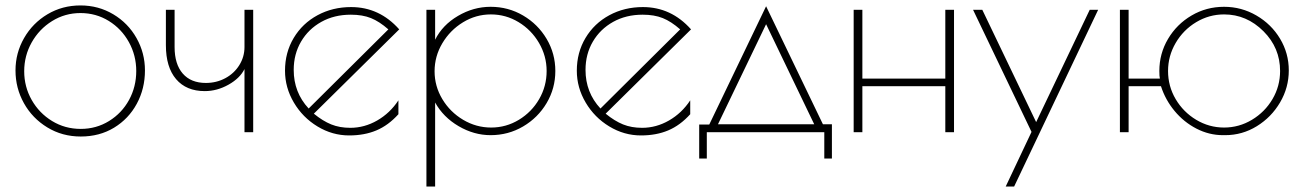

<svg xmlns="http://www.w3.org/2000/svg" viewBox="-20 -486 4799 706"><path d="M37 -227Q37 -291 68.5 -346Q100 -401 154.5 -433.5Q209 -466 276 -466Q342 -466 396.5 -433.5Q451 -401 482 -346Q513 -291 513 -227Q513 -160 483 -104.5Q453 -49 399.5 -16.5Q346 16 277 16Q209 16 154 -17.5Q99 -51 68 -106.5Q37 -162 37 -227ZM481 -225Q481 -282 454 -331Q427 -380 380 -409Q333 -438 276 -438Q219 -438 171.5 -408.5Q124 -379 96.5 -330Q69 -281 69 -224Q69 -167 96.5 -118.5Q124 -70 171.5 -41Q219 -12 277 -12Q334 -12 381 -41Q428 -70 454.5 -118.5Q481 -167 481 -225Z M879 -232Q862 -198 820 -174.5Q778 -151 733 -151Q665 -151 627.5 -195Q590 -239 590 -320V-450H622V-313Q622 -250 652 -215.5Q682 -181 737 -181Q776 -181 808.5 -198.5Q841 -216 860 -246.5Q879 -277 879 -313V-450H911V0H879Z M1445 -117V-66Q1408 -25 1364 -6.5Q1320 12 1264 12Q1202 12 1147.5 -21Q1093 -54 1060.5 -109Q1028 -164 1028 -226Q1028 -293 1060 -346.5Q1092 -400 1147.5 -430Q1203 -460 1271 -460Q1375 -460 1448 -378L1134 -68Q1167 -41 1198 -28.5Q1229 -16 1268 -16Q1320 -16 1367 -43Q1414 -70 1445 -117ZM1115 -87 1408 -378Q1375 -407 1344 -419.5Q1313 -432 1270 -432Q1209 -432 1161.5 -405.5Q1114 -379 1087 -333Q1060 -287 1060 -229Q1060 -146 1115 -87Z M1548 -450H1580V-340Q1607 -394 1664 -427.5Q1721 -461 1784 -461Q1849 -461 1903.5 -429Q1958 -397 1990 -343Q2022 -289 2022 -225Q2022 -161 1990 -107Q1958 -53 1903.5 -21Q1849 11 1784 11Q1723 11 1666.5 -22Q1610 -55 1580 -109V200H1548ZM1990 -225Q1990 -280 1962 -328Q1934 -376 1887 -404.5Q1840 -433 1785 -433Q1730 -433 1682.5 -404Q1635 -375 1606.5 -327Q1578 -279 1578 -224Q1578 -169 1606.5 -121.5Q1635 -74 1683 -45.5Q1731 -17 1786 -17Q1841 -17 1888 -45.5Q1935 -74 1962.5 -121.5Q1990 -169 1990 -225Z M2518 -117V-66Q2481 -25 2437 -6.5Q2393 12 2337 12Q2275 12 2220.5 -21Q2166 -54 2133.5 -109Q2101 -164 2101 -226Q2101 -293 2133 -346.5Q2165 -400 2220.5 -430Q2276 -460 2344 -460Q2448 -460 2521 -378L2207 -68Q2240 -41 2271 -28.5Q2302 -16 2341 -16Q2393 -16 2440 -43Q2487 -70 2518 -117ZM2188 -87 2481 -378Q2448 -407 2417 -419.5Q2386 -432 2343 -432Q2282 -432 2234.5 -405.5Q2187 -379 2160 -333Q2133 -287 2133 -229Q2133 -146 2188 -87Z M3039 -29V97H3011V0H2579V97H2551V-28H2588L2797 -463L3006 -29ZM2974 -29 2797 -397 2620 -29Z M3119 -450H3151V-197H3456V-450H3488V0H3456V-169H3151V0H3119Z M3773 -1 3558 -450H3592L3790 -37L3987 -450H4018L3709 200H3678Z M4249 -169H4130V0H4098V-450H4130V-197H4245Q4243 -205 4243 -225Q4243 -289 4275 -343Q4307 -397 4361.5 -429Q4416 -461 4481 -461Q4545 -461 4600 -429Q4655 -397 4687 -343.5Q4719 -290 4719 -227Q4719 -164 4687 -109.5Q4655 -55 4601.5 -22Q4548 11 4485 11H4477Q4426 11 4379.5 -13Q4333 -37 4299 -78Q4265 -119 4249 -169ZM4687 -225Q4687 -310 4626 -371Q4564 -433 4481 -433Q4426 -433 4378.5 -404.5Q4331 -376 4303 -328Q4275 -280 4275 -225Q4275 -169 4303 -121.5Q4331 -74 4378.5 -45.5Q4426 -17 4481 -17Q4536 -17 4583.5 -45.5Q4631 -74 4659 -121.5Q4687 -169 4687 -225Z"/></svg>

Font: Poiret One
Style: Regular
Weight: 400
Designer: Denis Masharov (denis.masharov@gmail.com), Cyreal (Charset Expansion)
Foundry: Denis Masharov
Version: Version 1.101